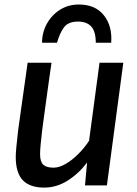

<svg xmlns="http://www.w3.org/2000/svg" viewBox="-20 -842 622 872"><path d="M181 10Q116 10 83.8 -23.2Q51.5 -56.5 51.5 -130.5Q51.5 -146 54.5 -177Q57.5 -208 62.5 -251Q68.5 -294.5 76 -347.8Q83.5 -401 91.2 -455.5Q99 -510 105.5 -557H214Q212.5 -547.5 208.5 -519.5Q204.5 -491.5 199.2 -453.8Q194 -416 188.5 -376.2Q183 -336.5 178.5 -302.8Q174 -269 171.5 -250Q167 -212.5 164.5 -185.5Q162 -158.5 162 -142Q162 -107.5 176.5 -94Q191 -80.5 223 -80.5Q248 -80.5 276.8 -96.8Q305.5 -113 333.8 -140.8Q362 -168.5 384.5 -202.5L432 -557H540L465.5 0H366L375.5 -104Q337.5 -53.5 287.2 -21.8Q237 10 181 10ZM338 -821.5Q413 -821.5 451.8 -772.5Q490.5 -723.5 485 -648H415Q415 -699 394.5 -721.5Q374 -744 334 -744Q289 -744 269.8 -716.8Q250.5 -689.5 239 -648H171Q171 -694.5 192.8 -734Q214.5 -773.5 252.2 -797.5Q290 -821.5 338 -821.5Z"/></svg>

Font: Merriweather Sans Italic
Style: Regular
Weight: 400
Italic angle: -7.5°
Designer: Eben Sorkin
Foundry: Eben Sorkin
Version: Version 1.008; ttfautohint (v1.7.19-72a1) -l 8 -r 50 -G 200 